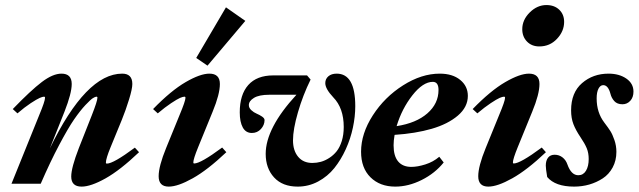

<svg xmlns="http://www.w3.org/2000/svg" viewBox="-20 -709 2465 741"><path d="M24.4 0 131.3 -264.6Q153.8 -318.4 153.8 -331.5Q153.8 -335.9 149.9 -335.9Q144.5 -335.9 133.3 -331.1Q122.1 -326.2 98.6 -310.8Q75.2 -295.4 47.4 -271.5L29.3 -288.1Q99.1 -360.4 141.6 -392.6Q184.1 -424.8 217.3 -424.8Q256.8 -424.8 256.8 -384.8Q256.8 -349.1 229 -278.3L172.4 -136.2Q312 -424.8 451.7 -424.8Q490.7 -424.8 490.7 -384.8Q490.7 -366.2 478 -325Q465.3 -283.7 450.2 -246.6L406.7 -140.6Q388.7 -96.7 388.7 -81.5Q388.7 -77.6 392.6 -77.6Q417.5 -77.6 500.5 -139.2L516.6 -121.6Q443.8 -52.2 387.2 -20.5Q330.6 11.2 294.9 11.2Q254.9 11.2 254.9 -27.8Q254.9 -61.5 284.2 -137.2L334.5 -264.6Q356 -319.3 356 -332Q356 -335.9 352.1 -335.9Q347.7 -335.9 338.6 -330.3Q329.6 -324.7 309.6 -303.5Q289.6 -282.2 266.1 -248.3Q242.7 -214.4 208.3 -149.4Q173.8 -84.5 137.2 0Z M780.8 -455.6 737.3 -485.4 852.1 -680.7 926.8 -628.4ZM631.3 11.2Q592.3 11.2 592.3 -28.8Q592.3 -67.4 621.1 -137.7L672.9 -264.6Q695.8 -319.3 695.8 -331.5Q695.8 -335.9 691.9 -335.9Q686 -335.9 674.8 -331.1Q663.6 -326.2 640.4 -310.8Q617.2 -295.4 588.9 -271.5L570.8 -288.1Q640.1 -359.4 696.5 -392.1Q752.9 -424.8 788.1 -424.8Q828.6 -424.8 828.6 -384.8Q828.6 -345.7 800.8 -278.3L744.6 -140.6Q726.1 -95.2 726.1 -82Q726.1 -78.1 729.5 -78.1Q754.4 -78.1 837.4 -139.6L853.5 -121.6Q780.8 -52.7 723.6 -20.8Q666.5 11.2 631.3 11.2Z M1128.9 11.2Q1070.3 11.2 1037.8 -24.2Q1005.4 -59.6 1005.4 -115.2Q1005.4 -214.4 1124 -343.3H1019Q980 -343.3 960.2 -331.3Q940.4 -319.3 940.4 -303.2Q940.4 -292.5 950 -283.7Q959.5 -274.9 970.7 -270.3Q981.9 -265.6 991.5 -259Q1001 -252.4 1001 -245.6Q1001 -226.6 987.1 -211.2Q973.1 -195.8 952.1 -195.8Q928.7 -195.8 917 -217Q905.3 -238.3 905.3 -275.4Q905.3 -343.8 938.2 -380.9Q971.2 -418 1034.7 -418H1165L1178.7 -401.9Q1148.9 -341.3 1129.9 -275.6Q1110.8 -210 1110.8 -167.5Q1110.8 -127.9 1130.6 -104Q1150.4 -80.1 1185.5 -80.1Q1202.1 -80.1 1218.3 -84.5Q1234.4 -88.9 1250.7 -99.4Q1267.1 -109.9 1279.3 -125.2Q1291.5 -140.6 1299.1 -164.8Q1306.6 -189 1306.6 -218.8Q1306.6 -292 1266.1 -333.5Q1235.4 -366.2 1235.4 -388.2Q1235.4 -404.3 1247.3 -414.6Q1259.3 -424.8 1279.3 -424.8Q1351.1 -424.8 1351.1 -299.3Q1351.1 -259.3 1342 -216.6Q1333 -173.8 1314.5 -133.1Q1295.9 -92.3 1270.3 -60.3Q1244.6 -28.3 1207.8 -8.5Q1170.9 11.2 1128.9 11.2Z M1505.4 11.2Q1446.3 11.2 1409.9 -24.7Q1373.5 -60.5 1373.5 -123.5Q1373.5 -193.4 1418.9 -263.9Q1464.4 -334.5 1535.6 -379.6Q1606.9 -424.8 1677.2 -424.8Q1726.6 -424.8 1756.1 -400.6Q1785.6 -376.5 1785.6 -338.9Q1785.6 -295.9 1747.1 -262.9Q1708.5 -230 1646 -211.9Q1583.5 -193.8 1502.9 -188.5Q1499 -166.5 1499 -148.4Q1499 -106.9 1516.6 -85.9Q1534.2 -64.9 1567.4 -64.9Q1591.3 -64.9 1621.6 -74.5Q1651.9 -84 1675.3 -104L1692.4 -82Q1658.7 -40 1607.4 -14.4Q1556.2 11.2 1505.4 11.2ZM1650.4 -393.1Q1612.3 -393.1 1571.5 -341.1Q1530.8 -289.1 1510.7 -222.2Q1586.4 -233.9 1629.4 -271.5Q1672.4 -309.1 1672.4 -361.8Q1672.4 -393.1 1650.4 -393.1Z M2061.5 -529.8Q2032.2 -529.8 2013.9 -548.6Q1995.6 -567.4 1995.6 -596.2Q1995.6 -632.3 2024.4 -660.9Q2053.2 -689.5 2088.9 -689.5Q2119.6 -689.5 2138.4 -671.4Q2157.2 -653.3 2157.2 -624.5Q2157.2 -588.4 2129.6 -559.1Q2102.1 -529.8 2061.5 -529.8ZM1864.7 11.2Q1825.7 11.2 1825.7 -28.8Q1825.7 -67.4 1854.5 -137.7L1906.2 -264.6Q1929.2 -319.3 1929.2 -331.5Q1929.2 -335.9 1925.3 -335.9Q1919.4 -335.9 1908.2 -331.1Q1897 -326.2 1873.8 -310.8Q1850.6 -295.4 1822.3 -271.5L1804.2 -288.1Q1873.5 -359.4 1929.9 -392.1Q1986.3 -424.8 2021.5 -424.8Q2062 -424.8 2062 -384.8Q2062 -345.7 2034.2 -278.3L1978 -140.6Q1959.5 -95.2 1959.5 -82Q1959.5 -78.1 1962.9 -78.1Q1987.8 -78.1 2070.8 -139.6L2086.9 -121.6Q2014.2 -52.7 1957 -20.8Q1899.9 11.2 1864.7 11.2Z M2195.8 11.2Q2123 11.2 2091.8 -25.9Q2086.4 -58.1 2086.4 -69.8Q2086.4 -89.4 2095.2 -100.6Q2104 -111.8 2120.6 -111.8Q2137.7 -111.8 2150.9 -101.6Q2164.1 -91.3 2169.9 -74.2Q2184.6 -32.7 2211.9 -32.7Q2231 -32.7 2241.5 -50Q2252 -67.4 2252 -95.2Q2252 -118.7 2244.4 -137Q2236.8 -155.3 2220.2 -179.7Q2202.1 -206.5 2193.1 -229.7Q2184.1 -252.9 2184.1 -283.2Q2184.1 -351.6 2226.3 -388.2Q2268.6 -424.8 2328.6 -424.8Q2369.6 -424.8 2397.2 -405.8Q2424.8 -386.7 2424.8 -355.5Q2424.8 -333.5 2412.6 -320.1Q2400.4 -306.6 2382.3 -306.6Q2361.8 -306.6 2350.8 -318.8Q2339.8 -331.1 2335.9 -347.2Q2327.1 -380.4 2308.1 -380.4Q2296.9 -380.4 2289.8 -366.9Q2282.7 -353.5 2282.7 -329.1Q2282.7 -274.9 2312 -236.3Q2327.6 -215.8 2335.7 -203.1Q2343.8 -190.4 2351.3 -168.5Q2358.9 -146.5 2358.9 -123Q2358.9 -89.4 2344.5 -62.7Q2330.1 -36.1 2306.2 -20.5Q2282.2 -4.9 2254.2 3.2Q2226.1 11.2 2195.8 11.2Z"/></svg>

Font: Elstob 18pt ExtraBold
Style: Italic
Weight: 800
Italic angle: -20°
Designer: Peter S. Baker
Version: Version 1.015